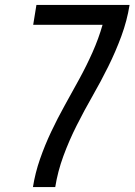

<svg xmlns="http://www.w3.org/2000/svg" viewBox="-20 -755 543 775"><path d="M113 0Q122 -57 141.5 -113Q161 -169 186.5 -223Q212 -277 241.5 -330Q271 -383 300 -436Q329 -489 353.5 -544Q378 -599 394 -655H114L127 -735H503Q493 -672 470 -609.5Q447 -547 417 -486.5Q387 -426 353.5 -367.5Q320 -309 289.5 -248.5Q259 -188 236 -125.5Q213 -63 203 0Z"/></svg>

Font: Iosevka Term Curly Medium
Style: Italic
Weight: 500
Italic angle: -9°
Designer: Belleve Invis
Foundry: Belleve Invis
Version: Version 32.3.0